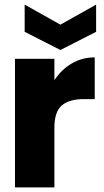

<svg xmlns="http://www.w3.org/2000/svg" viewBox="-20 -813 451 833"><path d="M391 -564V-383H344Q280 -383 248 -355.5Q216 -328 216 -259V0H45V-558H216V-465Q246 -511 291 -537.5Q336 -564 391 -564ZM397 -675 242 -596 87 -675V-793L242 -706L397 -793Z"/></svg>

Font: Poppins A&M
Style: Bold-A&M
Weight: 700
Designer: Ninad Kale (Devanagari), Jonny Pinhorn (Latin)
Foundry: Indian Type Foundry
Version: 4.004